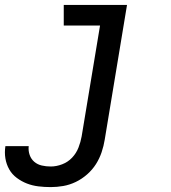

<svg xmlns="http://www.w3.org/2000/svg" viewBox="-77 -540 697 783"><path d="M130 223Q104 223 79.5 220Q55 217 33 208.5Q11 200 -8.5 185.5Q-28 171 -39.5 150.5Q-51 130 -55 106Q-59 82 -55 56H40Q38 75 44 92Q50 109 63 120Q76 131 93.5 135Q111 139 130 139Q153 139 176.5 130Q200 121 217 103Q234 85 243 62Q252 39 256 16L331 -436H183V-520H441L350 30Q346 55 337.5 80.5Q329 106 314.5 129Q300 152 278.5 171Q257 190 232 202Q207 214 181 218.5Q155 223 130 223Z"/></svg>

Font: Iosevka Custom Medium
Style: Italic
Weight: 500
Italic angle: -9°
Designer: Belleve Invis
Foundry: Belleve Invis
Version: Version 27.0.1